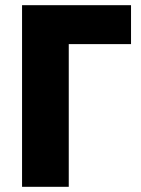

<svg xmlns="http://www.w3.org/2000/svg" viewBox="-20 -720 545 740"><path d="M65 -700H485V-550H245V0H65Z"/></svg>

Font: Tilda Sans Black
Style: Regular
Weight: 900
Designer: ParaType Ltd
Foundry: ParaType Ltd
Version: Version 1.009